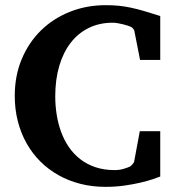

<svg xmlns="http://www.w3.org/2000/svg" viewBox="-20 -707 676 743"><path d="M600.1 -23.9Q590.8 -20 571 -13.4Q551.3 -6.8 523.4 -0.2Q495.6 6.3 461.2 11.2Q426.8 16.1 388.2 16.1Q336.9 16.1 291 4.4Q245.1 -7.3 206.1 -29.3Q167 -51.3 135.7 -82.5Q104.5 -113.8 82.5 -153.1Q60.5 -192.4 48.8 -238.5Q37.1 -284.7 37.1 -335.9Q37.1 -414.1 64.2 -478.5Q91.3 -543 138.7 -589.4Q186 -635.7 250.5 -661.4Q314.9 -687 389.2 -687Q417.5 -687 440.9 -684.6Q464.4 -682.1 488 -677Q511.7 -671.9 538.3 -664.1Q564.9 -656.2 600.1 -645V-475.1H522L500 -586.9Q500 -589.4 496.1 -595Q492.2 -600.6 486.8 -603Q482.9 -605 474.9 -607.7Q466.8 -610.4 456.8 -612.8Q446.8 -615.2 436 -617.2Q425.3 -619.1 416 -619.1Q364.7 -619.1 323.5 -598.9Q282.2 -578.6 253.4 -541.3Q224.6 -503.9 209.2 -451.4Q193.8 -398.9 193.8 -334Q193.8 -298.8 199.2 -264.2Q204.6 -229.5 216.1 -197.8Q227.5 -166 245.8 -138.9Q264.2 -111.8 289.6 -91.8Q314.9 -71.8 348.4 -60.3Q381.8 -48.8 423.8 -48.8Q442.4 -48.8 458 -53.5Q473.6 -58.1 481.9 -62Q485.8 -63.5 491.7 -70.1Q497.6 -76.7 499 -81.1L521 -199.2H600.1Z"/></svg>

Font: Charis SIL Afr
Style: Bold
Weight: 700
Foundry: SIL International
Version: Version 5.000